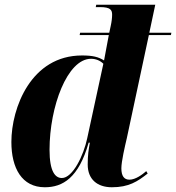

<svg xmlns="http://www.w3.org/2000/svg" viewBox="-20 -780 743 810"><path d="M169 10C245 10 312 -30 354 -178H359C354 -149 350 -127 350 -86C350 -23 391 10 452 10C523 10 560 -14 603 -48L597 -58C581 -44 552 -22 526 -22C504 -22 492 -37 492 -70C492 -99 507 -163 515 -197L608 -632H701L703 -642H610L635 -760H386L384 -750H402C446 -750 453 -738 453 -718C453 -705 451 -688 447 -670L441 -642H318L316 -632H439L430 -584C428 -572 422 -542 419 -525C395 -540 371 -546 326 -546C111 -546 28 -325 28 -181C28 -71 72 10 169 10ZM241 -29C213 -29 189 -56 189 -148C189 -330 264 -532 364 -532C385 -532 403 -524 416 -511L348 -197C333 -125 287 -29 241 -29Z"/></svg>

Font: Noto Serif Display SemiCondensed ExtraBold
Style: Italic
Weight: 800
Width: 4
Italic angle: -12°
Designer: Monotype Design Team
Foundry: Monotype Imaging Inc.
Version: Version 2.009